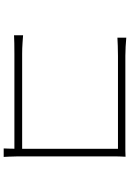

<svg xmlns="http://www.w3.org/2000/svg" viewBox="148 -854 704 1040"><g transform="rotate(90 500.0 -334.0)"><path d="M184 -666Q207 -664 233 -662.5Q259 -661 282 -661H765Q781 -661 796.5 -661Q812 -661 829 -662Q828 -646 827.5 -628.5Q827 -611 827 -597V-82Q827 -54 828.5 -29.5Q830 -5 830 -2H784Q784 -5 785 -28.5Q786 -52 786 -78V-621H283Q258 -621 228.5 -620Q199 -619 184 -618ZM171 -107Q185 -106 213.5 -104Q242 -102 271 -102H804V-60H272Q240 -60 214 -59.5Q188 -59 171 -58Z"/></g></svg>

Font: Noto Sans SC ExtraLight
Style: Regular
Weight: 250
Designer: Ryoko NISHIZUKA 西塚涼子 (kana, bopomofo & ideographs); Paul D. Hunt (Latin, Greek & Cyrillic); Sandoll Communications 산돌커뮤니
Foundry: Adobe
Version: Version 2.004-H2;hotconv 1.0.118;makeotfexe 2.5.65603